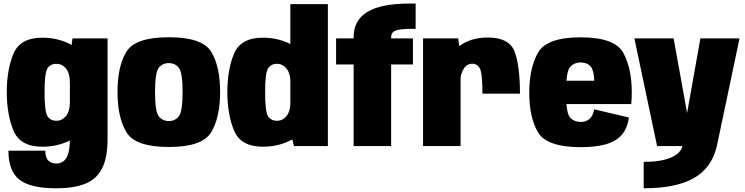

<svg xmlns="http://www.w3.org/2000/svg" viewBox="-20 -808 4123 1062"><path d="M291.5 233.5Q148.5 233.5 87.5 185.8Q26.5 138 26.5 25.5H230.5Q230.5 64.5 247.8 80.5Q265 96.5 292.5 96.5Q310.5 96.5 327.2 86.5Q344 76.5 354.8 49Q365.5 21.5 366.5 -31Q298 3.5 214 3.5Q91.5 3.5 54.5 -86Q17.5 -175.5 17.5 -299Q17.5 -422.5 54.5 -511Q91.5 -599.5 214 -599.5Q303.5 -599.5 376 -559.5L381 -595.5H575V-40.5Q575 66.5 543.2 126Q511.5 185.5 448.5 209.5Q385.5 233.5 291.5 233.5ZM366.5 -351.5Q366.5 -403.5 344.8 -429.2Q323 -455 292.5 -455Q258.5 -455 242.5 -429.5Q226.5 -404 226.5 -298.5Q226.5 -191 242.5 -165.5Q258.5 -140 292.5 -140Q323 -140 344.8 -165.8Q366.5 -191.5 366.5 -245Z M914 5Q728.5 5 679.2 -76.8Q630 -158.5 630 -299.5Q630 -441.5 679.2 -521.8Q728.5 -602 913.8 -602Q1099 -602 1148.2 -521.8Q1197.5 -441.5 1197.5 -299.5Q1197.5 -158.5 1148.2 -76.8Q1099 5 914 5ZM914 -138.5Q948.5 -138.5 969.2 -164.8Q990 -191 990 -299Q990 -407 969.2 -433Q948.5 -459 913.8 -459Q879 -459 858.2 -433Q837.5 -407 837.5 -299Q837.5 -191 858.2 -164.8Q879 -138.5 914 -138.5Z M1606 0 1597 -37Q1524.5 3.5 1434 3.5Q1311.5 3.5 1274.5 -86Q1237.5 -175.5 1237.5 -299Q1237.5 -422.5 1274.5 -511Q1311.5 -599.5 1434 -599.5Q1517.5 -599.5 1586 -564.5V-785H1793.5V0ZM1586 -232V-364Q1583.5 -406.5 1565 -429Q1543 -455 1512.5 -455Q1478.5 -455 1462.5 -429.5Q1446.5 -404 1446.5 -298.5Q1446.5 -191 1462.5 -165.5Q1478.5 -140 1512.5 -140Q1543 -140 1565 -166Q1583.5 -188.5 1586 -232Z M1936 0V-451.5H1839V-595.5H1936.5L1936 -603Q1936 -696 2012 -742.2Q2088 -788.5 2249 -788.5H2279V-648.5H2263Q2192 -648.5 2167.8 -638.8Q2143.5 -629 2143.5 -602.5L2143 -595.5H2264V-451.5H2143.5V0Z M2648.5 -290Q2648.5 -404.5 2634 -430Q2619.5 -455.5 2592.5 -455.5Q2562 -455.5 2544.5 -427Q2530.5 -403.5 2527.5 -376.5V0H2320V-595.5H2514.5L2520 -552.5Q2584 -600.5 2677.5 -600.5Q2797 -600.5 2826.5 -522.2Q2856 -444 2856 -290Z M3193.5 6Q3004.5 6 2956 -76Q2907.5 -158 2907.5 -294.8Q2907.5 -431.5 2955.8 -516.5Q3004 -601.5 3191 -601.5Q3381.5 -601.5 3428 -515Q3474.5 -428.5 3474.5 -298Q3474.5 -261 3471.5 -232.5H3113Q3118 -174.5 3133.5 -158Q3156 -133.5 3194 -133.5Q3218.5 -133.5 3239 -148.8Q3259.5 -164 3266.5 -203.5L3458.5 -158Q3449.5 -94 3415.8 -58.5Q3382 -23 3325.8 -8.5Q3269.5 6 3193.5 6ZM3113 -361.5H3267Q3265 -418 3248 -439Q3228.5 -462.5 3191.5 -462.5Q3154.5 -462.5 3132.5 -436Q3117.5 -418 3113 -361.5Z M3614.5 0 3489 -595.5H3706L3780.5 -183L3854 -595.5H4070.5L3945 0Q3917 121 3817.8 177.2Q3718.5 233.5 3540.5 233.5V87.5Q3633.5 87.5 3689 64.5Q3744.5 41.5 3755 0Z"/></svg>

Font: Anybody Black
Style: Regular
Weight: 900
Designer: Tyler Finck
Foundry: Etcetera Type Company
Version: Version 1.010; ttfautohint (v1.8.3) -l 8 -r 50 -G 200 -x 14 